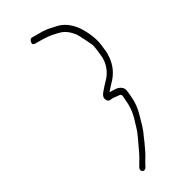

<svg xmlns="http://www.w3.org/2000/svg" viewBox="-252 -724 868 868"><g transform="rotate(-45 182.0 -290.0)"><path d="M142.2 25C129.5 41 107.3 60.8 92.6 76C76.2 93.1 97.2 112.3 112 96L125.2 82C142.7 63.5 148.1 61.5 163.4 43C177.6 25.8 186.9 16.7 200.5 -2C232.1 -39.1 234.7 -48.1 257.7 -86.1C280 -123.1 288.6 -148 296.5 -198C299.3 -215.3 299.2 -223.4 289.8 -234.5C276.5 -250.3 257.8 -251.8 237.2 -259C250.7 -268.6 260.1 -273.8 272.8 -282C308 -302 332.8 -330.7 347.1 -368C353.5 -384.7 357.2 -398.7 358.1 -410L361.8 -433.5C369.6 -482.4 354.3 -542.7 342.3 -569C327 -602.6 305.6 -626.2 278.1 -639.7C243.6 -656.8 236.6 -663.7 191.9 -674L167 -681C157.7 -684.3 150.5 -679.6 145.3 -666.8C142.5 -660.1 145.6 -655.1 154.5 -652C194.4 -641.6 221.5 -632.8 235.7 -625.7C276.6 -605.1 294.1 -597.7 315.5 -551C321.2 -538.4 330.7 -484.5 333.5 -469.5C335 -461.8 334.8 -452 332.9 -440C331 -428 329.6 -418.2 328.7 -410.5C323.1 -361.8 295.2 -327.2 261.9 -307.8C247.1 -299.1 232.4 -289.7 218 -279.5C207.1 -271.8 201.3 -264 200.7 -256C199.7 -242.9 205.2 -232.3 216.9 -231.5C228.7 -230.6 236.4 -226.9 245.5 -223C254.3 -219.2 269.7 -218.2 267.4 -203.5C266.2 -195.8 264.6 -188 262.7 -180C257.4 -146.4 245.3 -115.3 226.4 -86.8C221.6 -79.6 216.7 -71.7 211.7 -63C192.7 -30.5 165 -3.7 142.2 25Z"/></g></svg>

Font: MewTooHand
Style: CondIta
Weight: 400
Designer: Mew Too, Robert Jablonski
Version: Version 0.77